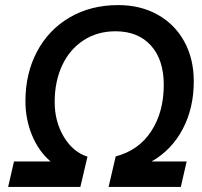

<svg xmlns="http://www.w3.org/2000/svg" viewBox="-20 -735 794 755"><path d="M576 -100H714L691 0H407L435 -120Q526 -144 575 -219.5Q624 -295 624 -401Q624 -500 573.5 -556Q523 -612 434 -612Q363 -612 308.5 -576.5Q254 -541 224.5 -478Q195 -415 195 -334Q195 -257 231 -197Q267 -137 324 -119L296 0H12L35 -100H179Q132 -140 106 -203Q80 -266 80 -337Q80 -446 125.5 -532Q171 -618 254 -666.5Q337 -715 445 -715Q532 -715 599.5 -677.5Q667 -640 704.5 -572Q742 -504 742 -415Q742 -310 698.5 -227.5Q655 -145 576 -100Z"/></svg>

Font: CBA Beacon Sans Bold
Style: Italic
Weight: 700
Italic angle: -13°
Designer: Wei Huang
Foundry: Wei Huang
Version: Version 1.002